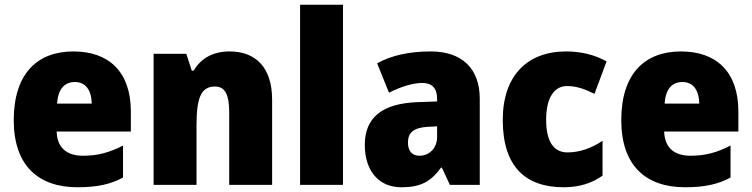

<svg xmlns="http://www.w3.org/2000/svg" viewBox="-20 -780 3171 810"><path d="M290 -563C135 -563 38 -467 38 -273C38 -81 142 10 307 10C391 10 447 -3 499 -31V-166C441 -136 392 -123 330 -123C257 -123 221 -161 219 -225H532V-310C532 -476 440 -563 290 -563ZM296 -434C341 -434 366 -400 367 -343H221C225 -408 255 -434 296 -434Z M949 -563C878 -563 828 -534 797 -482H789L766 -553H628V0H809V-246C809 -362 825 -415 887 -415C932 -415 947 -377 947 -304V0H1128V-360C1128 -497 1057 -563 949 -563Z M1427 0V-760H1246V0Z M1797 -563C1706 -563 1631 -546 1571 -513L1621 -389C1673 -415 1722 -430 1762 -430C1801 -430 1824 -410 1824 -362V-352L1739 -349C1596 -343 1519 -287 1519 -169C1519 -59 1578 10 1673 10C1757 10 1798 -15 1841 -73H1844L1878 0H2004V-363C2004 -494 1926 -563 1797 -563ZM1786 -245 1824 -247V-202C1824 -155 1791 -123 1750 -123C1720 -123 1701 -141 1701 -179C1701 -220 1725 -242 1786 -245Z M2358 10C2426 10 2478 -8 2522 -39V-186C2476 -155 2425 -137 2374 -137C2319 -137 2284 -178 2284 -275C2284 -369 2319 -417 2372 -417C2411 -417 2446 -405 2488 -384L2539 -521C2490 -548 2434 -563 2368 -563C2204 -563 2101 -460 2101 -274C2101 -77 2197 10 2358 10Z M2853 -563C2698 -563 2601 -467 2601 -273C2601 -81 2705 10 2870 10C2954 10 3010 -3 3062 -31V-166C3004 -136 2955 -123 2893 -123C2820 -123 2784 -161 2782 -225H3095V-310C3095 -476 3003 -563 2853 -563ZM2859 -434C2904 -434 2929 -400 2930 -343H2784C2788 -408 2818 -434 2859 -434Z"/></svg>

Font: Noto Sans Thai Looped SemiCondensed Black
Style: Regular
Weight: 900
Width: 4
Designer: Sasikarn Vongin, Ben Mitchell
Foundry: The Fontpad Ltd
Version: Version 1.001